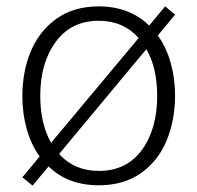

<svg xmlns="http://www.w3.org/2000/svg" viewBox="-20 -560 618 601"><path d="M474 -449Q501 -411 514.5 -362.5Q528 -314 528 -261Q528 -184 501.5 -120Q475 -56 421 -18Q367 20 289 20Q193 20 132 -39L82 21L50 -5L104 -70Q77 -108 63.5 -156.5Q50 -205 50 -259Q50 -336 76.5 -399.5Q103 -463 157 -501.5Q211 -540 289 -540Q385 -540 447 -480L497 -540L528 -514ZM140 -113 414 -441Q366 -495 289 -495Q203 -495 154.5 -429Q106 -363 106 -260Q106 -173 140 -113ZM438 -406 165 -78Q213 -25 289 -25Q376 -25 424 -90.5Q472 -156 472 -260Q472 -348 438 -406Z"/></svg>

Font: Martel Sans ExtraLight
Style: Regular
Weight: 275
Designer: Dan Reynolds and Mathieu Réguer
Foundry: Dan Reynolds and Mathieu Réguer
Version: Version 1.002; ttfautohint (v1.1) -l 5 -r 5 -G 72 -x 0 -D la